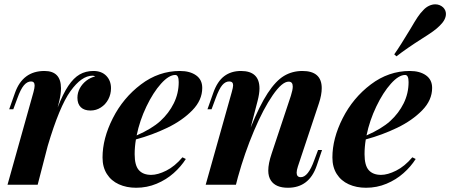

<svg xmlns="http://www.w3.org/2000/svg" viewBox="-20 -862 2101 896"><path d="M498 -450.2Q498 -422.4 485.4 -398.4Q472.7 -374.5 450.7 -360.4Q428.7 -346.2 402.3 -346.2Q373 -346.2 357.2 -361.6Q341.3 -377 341.3 -405.8Q341.3 -429.2 352.5 -450Q363.8 -470.7 382.8 -485.4Q401.9 -500 424.3 -505.4Q418.5 -508.8 411.6 -508.8Q360.8 -508.8 309.1 -437Q257.3 -365.2 202.6 -180.7L155.8 0H15.1L136.2 -432.1Q141.6 -452.1 141.6 -462.4Q141.6 -481.9 125 -481.9Q106.9 -481.9 91.6 -463.9Q76.2 -445.8 61 -403.3L42 -352.1H22.9L49.8 -428.2Q85.9 -530.8 187.5 -530.8Q264.6 -530.8 264.6 -450.2Q264.6 -424.8 256.8 -391.1L249 -360.4Q273.9 -424.3 298.8 -461.4Q323.7 -498.5 351.8 -514.6Q379.9 -530.8 416 -530.8Q454.1 -530.8 476.1 -508.1Q498 -485.4 498 -450.2Z M614.3 -211.4Q608.4 -176.3 608.4 -142.6Q608.4 -89.8 628.2 -67.9Q647.9 -45.9 685.5 -45.9Q716.3 -45.9 755.9 -65.7Q795.4 -85.4 831.5 -127.9L847.2 -120.1Q824.7 -84.5 790.3 -54Q755.9 -23.4 710.9 -4.6Q666 14.2 615.2 14.2Q570.3 14.2 534.7 -2Q499 -18.1 478.8 -50Q458.5 -82 458.5 -127Q458.5 -215.8 506.6 -310.5Q554.7 -405.3 637.7 -468Q720.7 -530.8 819.8 -530.8Q866.2 -530.8 895 -510.5Q923.8 -490.2 923.8 -451.7Q923.8 -394.5 877.2 -346.9Q830.6 -299.3 760.5 -265.6Q690.4 -231.9 614.3 -211.4ZM617.7 -230Q688.5 -261.2 728 -296.9Q768.1 -333.5 791 -379.9Q814 -426.3 814 -479Q814 -512.2 797.9 -512.2Q768.1 -512.2 731.4 -471.4Q694.8 -430.7 663.3 -365Q631.8 -299.3 617.7 -230Z M1458 -88.9Q1422.9 14.2 1323.7 14.2Q1267.1 14.2 1244.6 -19Q1231.9 -37.6 1231.9 -65.9Q1231.9 -98.6 1247.6 -145L1337.4 -415Q1346.2 -442.4 1346.2 -458Q1346.2 -481 1327.1 -481Q1296.4 -481 1252.7 -417.7Q1209 -354.5 1165.3 -251.5Q1121.6 -148.4 1090.3 -35.6L1081.1 0H939.9L1061.5 -432.1Q1067.9 -454.6 1067.9 -463.9Q1067.9 -481.9 1049.8 -481.9Q1031.7 -481.9 1017.1 -464.6Q1002.4 -447.3 986.3 -403.3L967.3 -352.1H948.2L975.1 -428.2Q994.1 -482.4 1026.4 -506.6Q1058.6 -530.8 1104.5 -530.8Q1190.9 -530.8 1190.9 -449.2Q1190.9 -425.3 1182.1 -391.1L1149.9 -267.1Q1191.4 -369.6 1229.2 -427.2Q1267.1 -484.9 1305.4 -507.8Q1343.8 -530.8 1391.1 -530.8Q1481.4 -530.8 1481.4 -450.7Q1481.4 -419.4 1468.3 -379.9L1370.1 -85Q1364.3 -66.9 1364.3 -56.2Q1364.3 -35.2 1383.8 -35.2Q1418 -35.2 1446.3 -113.8L1464.4 -162.1H1482.9Z M1531.2 0ZM1687 -211.4Q1681.2 -176.3 1681.2 -142.6Q1681.2 -89.8 1700.9 -67.9Q1720.7 -45.9 1758.3 -45.9Q1789.1 -45.9 1828.6 -65.7Q1868.2 -85.4 1904.3 -127.9L1919.9 -120.1Q1897.5 -84.5 1863 -54Q1828.6 -23.4 1783.7 -4.6Q1738.8 14.2 1688 14.2Q1643.1 14.2 1607.4 -2Q1571.8 -18.1 1551.5 -50Q1531.2 -82 1531.2 -127Q1531.2 -215.8 1579.3 -310.5Q1627.4 -405.3 1710.4 -468Q1793.5 -530.8 1892.6 -530.8Q1939 -530.8 1967.8 -510.5Q1996.6 -490.2 1996.6 -451.7Q1996.6 -394.5 1950 -346.9Q1903.3 -299.3 1833.3 -265.6Q1763.2 -231.9 1687 -211.4ZM1690.4 -230Q1761.2 -261.2 1800.8 -296.9Q1840.8 -333.5 1863.8 -379.9Q1886.7 -426.3 1886.7 -479Q1886.7 -512.2 1870.6 -512.2Q1840.8 -512.2 1804.2 -471.4Q1767.6 -430.7 1736.1 -365Q1704.6 -299.3 1690.4 -230ZM1895 -726.6Q1916 -762.7 1928.5 -781.5Q1940.9 -800.3 1956.5 -815.9Q1967.8 -828.1 1982.4 -835Q1997.1 -841.8 2011.2 -841.8Q2032.2 -841.8 2047.9 -827.6Q2061 -814.5 2061 -796.9Q2061 -770 2032.2 -742.2Q2018.1 -728 2000.7 -715.6Q1983.4 -703.1 1948.7 -681.2Q1878.4 -636.7 1830.1 -599.1L1819.8 -608.4Q1847.2 -647 1895 -726.6Z"/></svg>

Font: TypoPRO Playfair Display
Style: Bold Italic
Weight: 700
Italic angle: -14.9847°
Designer: Claus Eggers Sørensen
Foundry: Claus Eggers Sørensen
Version: Version 1.004;PS 001.004;hotconv 1.0.70;makeotf.lib2.5.58329